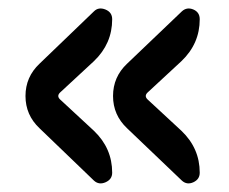

<svg xmlns="http://www.w3.org/2000/svg" viewBox="-20 -516 540 452"><path d="M408.2 -90.8 279.3 -213.9Q246.1 -245.1 246.1 -290Q246.1 -335 279.3 -366.2L408.2 -489.3Q419.9 -500 435.1 -493.7Q450.2 -487.3 450.2 -470.7Q450.2 -413.1 407.2 -372.1L327.1 -297.9Q319.3 -290 327.1 -282.2L407.2 -208Q450.2 -167 450.2 -109.4Q450.2 -93.8 435.1 -86.9Q419.9 -80.1 408.2 -90.8ZM201.2 -90.8 73.2 -213.9Q40 -245.1 40 -290Q40 -335 73.2 -366.2L201.2 -489.3Q211.9 -500 228 -493.7Q244.1 -487.3 244.1 -470.7Q244.1 -413.1 201.2 -372.1L121.1 -297.9Q113.3 -290 121.1 -282.2L201.2 -208Q244.1 -167 244.1 -109.4Q244.1 -93.8 228.5 -86.9Q212.9 -80.1 201.2 -90.8Z"/></svg>

Font: Rounded-X Mgen+ 1mn medium
Style: Regular
Weight: 500
Designer: [Source Han Sans]
Ryoko NISHIZUKA  (kana & ideographs); Paul D. Hunt (Latin, Greek & Cyrillic); Wenlong ZHANG  (bopomofo
Version: Version 1.059.20150602